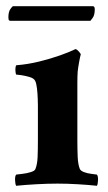

<svg xmlns="http://www.w3.org/2000/svg" viewBox="-20 -594 347 618"><path d="M7 -538Q7 -556 13.5 -565Q20 -574 22 -574H279Q285 -574 285 -564Q285 -545 278 -536Q271 -527 271 -527H13Q13 -527 10 -528Q7 -529 7 -538ZM229 -302V-142Q229 -115 230 -90Q231 -65 237 -50Q240 -44 250.5 -40Q261 -36 273.5 -34.5Q286 -33 292 -32Q296 -27 295.5 -14Q295 -1 292 4Q264 1 230 -1Q196 -3 165 -3Q134 -3 97.5 -1Q61 1 32 4Q29 -1 28.5 -14Q28 -27 32 -32Q39 -33 52.5 -34.5Q66 -36 79 -40Q92 -44 94 -50Q100 -65 101 -88Q102 -111 102 -142V-254Q102 -259 101.5 -275.5Q101 -292 99 -309.5Q97 -327 93 -334Q89 -342 75.5 -346Q62 -350 49 -352Q36 -354 32 -354Q31 -355 30 -362.5Q29 -370 30 -377Q31 -384 33 -384Q70 -387 106.5 -396Q143 -405 174 -416Q205 -427 223 -436Q228 -435 234 -428Q240 -421 240 -419Q238 -413 234.5 -393.5Q231 -374 230 -363Q229 -347 229 -327Q229 -307 229 -302Z"/></svg>

Font: Amiri
Style: Bold
Weight: 700
Designer: Khaled Hosny
Version: Version 0.113